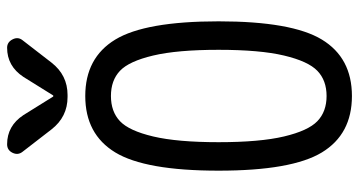

<svg xmlns="http://www.w3.org/2000/svg" viewBox="-255 -745 1010 540"><g transform="rotate(-90 250.0 -475.0)"><path d="M303.7 -914.1Q334 -960 385.7 -960Q401.4 -960 409.2 -944.8Q417 -929.7 407.2 -917L343.8 -835Q308.6 -790 252.9 -790H247.1Q191.4 -790 156.2 -835L92.8 -917Q83 -929.7 90.3 -944.8Q97.7 -960 114.3 -960Q166 -960 196.3 -914.1L248 -831.1Q248 -830.1 250 -830.1Q252 -830.1 252 -831.1ZM320.8 -642.6Q293.9 -668 250 -668Q206.1 -668 179.2 -642.6Q152.3 -617.2 136.2 -549.3Q120.1 -481.4 120.1 -365.2Q120.1 -249 136.2 -181.2Q152.3 -113.3 179.2 -87.4Q206.1 -61.5 250 -61.5Q293.9 -61.5 320.8 -87.4Q347.7 -113.3 363.8 -181.2Q379.9 -249 379.9 -365.2Q379.9 -481.4 363.8 -549.3Q347.7 -617.2 320.8 -642.6ZM408.7 -74.7Q357.4 9.8 250 9.8Q142.6 9.8 91.3 -74.7Q40 -159.2 40 -365.2Q40 -571.3 91.3 -655.8Q142.6 -740.2 250 -740.2Q357.4 -740.2 408.7 -655.8Q460 -571.3 460 -365.2Q460 -159.2 408.7 -74.7Z"/></g></svg>

Font: Rounded Mgen+ 1m regular
Style: Regular
Weight: 400
Designer: [Source Han Sans]
Ryoko NISHIZUKA  (kana & ideographs); Paul D. Hunt (Latin, Greek & Cyrillic); Wenlong ZHANG  (bopomofo
Version: Version 1.059.20150602